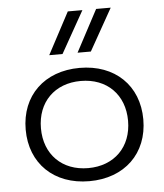

<svg xmlns="http://www.w3.org/2000/svg" viewBox="-55 -820 749 878"><g transform="rotate(-5 320.0 -381.0)"><path d="M320 -510C158 -510 50 -406 50 -250C50 -94 158 10 320 10C482 10 590 -94 590 -250C590 -406 482 -510 320 -510ZM320 -50C200 -50 120 -130 120 -250C120 -370 200 -450 320 -450C440 -450 520 -370 520 -250C520 -130 440 -50 320 -50ZM317 -580H378L486 -772H419ZM187 -580H248L356 -772H289Z"/></g></svg>

Font: Gully Light
Style: Regular
Weight: 300
Designer: jaikishan Patel
Foundry: MagicType
Version: Version 1.000;Glyphs 3.2 (3242)